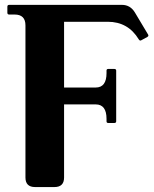

<svg xmlns="http://www.w3.org/2000/svg" viewBox="-20 -757 625 777"><path d="M122.1 0Q83 0 83 -38.6V-654.3Q83 -698.2 39.1 -698.2H17.1Q9.8 -698.2 9.8 -705.6V-730Q9.8 -737.3 17.1 -737.3H473.6Q507.3 -737.3 525.9 -706.5L579.6 -616.7Q580.6 -615.2 580.6 -613.3Q580.6 -609.9 576.2 -607.4L551.3 -593.8Q549.3 -592.8 547.9 -592.8Q544.4 -592.8 541.5 -597.7Q498.5 -668.9 416 -668.9H239.3V-402.8H367.2Q411.1 -402.8 411.1 -461.4V-471.2Q411.1 -478 418 -478H442.4Q450.2 -478 450.2 -471.2V-266.1Q450.2 -259.3 442.4 -259.3H418Q411.1 -259.3 411.1 -266.1V-275.9Q411.1 -334.5 367.2 -334.5H239.3V-38.6Q239.3 0 200.2 0Z"/></svg>

Font: Simply Serif
Style: Bold
Weight: 700
Designer: Wojciech Kalinowski "wmk69" (wmk69@o2.pl)
Foundry: Wojciech Kalinowski "wmk69" (wmk69@o2.pl)
Version: Version 1.0.0; 2022-02-18